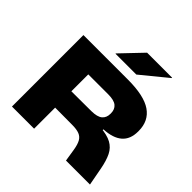

<svg xmlns="http://www.w3.org/2000/svg" viewBox="-211 -1030 1214 1214"><g transform="rotate(45 396.0 -422.5)"><path d="M550 0 537 -82.5Q530.5 -123.5 518 -146.2Q505.5 -169 481.8 -178.2Q458 -187.5 417.5 -187.5L207.5 -188.5V-333.5L443 -334.5Q495 -335 517.5 -354Q540 -373 540 -408V-412.5Q540 -447.5 517.5 -466.2Q495 -485 443 -485H207.5V-639H464.5Q609.5 -639 676.2 -593Q743 -547 743 -457V-452.5Q743 -383 701.2 -347Q659.5 -311 578 -307V-275.5L554 -303Q619 -298 655.8 -278Q692.5 -258 711.5 -219.5Q730.5 -181 742 -120L764.5 0ZM67 0V-639H264.5V-273.5L265 -205V0ZM430.5 -845H654V-841.5L480 -699H294V-702Z"/></g></svg>

Font: Anek Latin Expanded ExtraBold
Style: Regular
Weight: 800
Width: 7
Designer: Yesha Goshar
Foundry: Ek Type
Version: Version 1.003